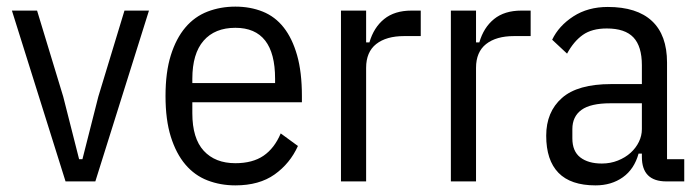

<svg xmlns="http://www.w3.org/2000/svg" viewBox="-20 -548 2114 580"><path d="M178 0 16 -516H92L171 -256L219 -67H229L277 -256L356 -516H430L268 0Z M691 12Q646 12 607 -3Q568 -18 540 -51Q512 -84 496 -135Q480 -186 480 -258Q480 -330 496 -381Q512 -432 540 -465Q568 -498 607 -513Q646 -528 691 -528Q736 -528 773.5 -513Q811 -498 837 -465Q863 -432 877.5 -381Q892 -330 892 -258V-239H561V-206Q561 -130 595.5 -92.5Q630 -55 691 -55Q743 -55 776 -77.5Q809 -100 828 -145L880 -107Q856 -54 809.5 -21Q763 12 691 12ZM691 -464Q629 -464 595 -425Q561 -386 561 -310V-297H811V-310Q811 -464 691 -464Z M1010 0V-516H1086V-420H1096Q1109 -465 1140.5 -490.5Q1172 -516 1223 -516H1251V-439H1201Q1147 -439 1116.5 -415Q1086 -391 1086 -343V0Z M1342 0V-516H1418V-420H1428Q1441 -465 1472.5 -490.5Q1504 -516 1555 -516H1583V-439H1533Q1479 -439 1448.5 -415Q1418 -391 1418 -343V0Z M1993 0Q1919 0 1919 -74V-84H1909Q1896 -37 1861.5 -12.5Q1827 12 1779 12Q1704 12 1667 -26Q1630 -64 1630 -138Q1630 -210 1677.5 -252Q1725 -294 1826 -294H1919V-351Q1919 -408 1893.5 -435Q1868 -462 1813 -462Q1768 -462 1740.5 -442.5Q1713 -423 1693 -386L1648 -428Q1668 -470 1712 -498.5Q1756 -527 1816 -527Q1904 -527 1949.5 -484.5Q1995 -442 1995 -359V-67H2047V0ZM1798 -54Q1824 -54 1846.5 -63Q1869 -72 1885 -86.5Q1901 -101 1910 -119.5Q1919 -138 1919 -158V-236H1824Q1764 -236 1736.5 -216Q1709 -196 1709 -158V-130Q1709 -91 1733 -72.5Q1757 -54 1798 -54Z"/></svg>

Font: IBM Plex Sans Condensed
Style: Regular
Weight: 400
Width: 3
Designer: Mike Abbink, Paul van der Laan, Pieter van Rosmalen
Foundry: Bold Monday
Version: Version 1.1